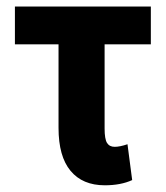

<svg xmlns="http://www.w3.org/2000/svg" viewBox="-20 -548 500 578"><path d="M434.1 -414.6H294.9V-161.1Q294.9 -129.4 302.2 -117.7Q309.6 -106 325.2 -106Q340.8 -106 363.8 -113.8L377.9 -5.9Q343.8 9.8 295.4 9.8Q228.5 9.8 192.4 -33.7Q156.2 -77.1 156.2 -163.1V-414.6H24.9V-528.3H434.1Z"/></svg>

Font: RobotoCondensed-Bold
Style: Bold
Weight: 700
Designer: Google
Version: Version 2.001240; 2014